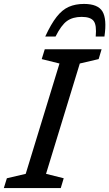

<svg xmlns="http://www.w3.org/2000/svg" viewBox="-40 -958 557 978"><path d="M263 -634.5 172.5 -657 188 -707H477.5L462.5 -657L366.5 -634.5L194.5 -72.5L284.5 -50L269.5 0H-20.5L-5 -50L91 -72.5ZM376 -872Q330.5 -872 301.2 -851Q272 -830 243 -772H190.5Q220 -836 248.5 -872.2Q277 -908.5 310.5 -923.2Q344 -938 388 -938Q458.5 -938 481.8 -899.8Q505 -861.5 492 -772H447.5Q453 -830.5 437 -851.2Q421 -872 376 -872Z"/></svg>

Font: Newsreader Caption
Style: Italic
Weight: 400
Italic angle: -17°
Designer: Hugues Gentile
Foundry: Production Type
Version: Version 1.001